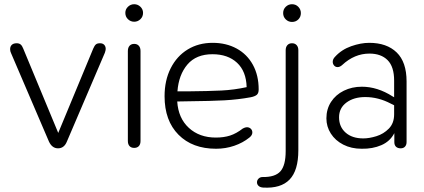

<svg xmlns="http://www.w3.org/2000/svg" viewBox="-20 -697 2008 910"><path d="M212 -26 32 -446Q28 -454 28 -464Q28 -477 36 -484.5Q44 -492 59 -492Q71 -492 78 -486Q85 -480 90 -467L256 -67L422 -467Q428 -481 434.5 -486.5Q441 -492 454 -492Q467 -492 474 -484.5Q481 -477 481 -465Q481 -459 477 -447L297 -26Q284 6 255 6Q227 6 212 -26Z M586 -29V-455Q586 -471 594 -480Q602 -489 616 -489Q630 -489 638 -480Q646 -471 646 -455V-29Q646 -13 638 -4.5Q630 4 616 4Q602 4 594 -4.5Q586 -13 586 -29ZM574 -636Q574 -653 586.5 -665Q599 -677 616 -677Q633 -677 645.5 -665Q658 -653 658 -636Q658 -618 645.5 -606Q633 -594 616 -594Q599 -594 586.5 -606Q574 -618 574 -636Z M760 -241Q760 -316 789 -373.5Q818 -431 869.5 -462.5Q921 -494 988 -494Q1052 -494 1101.5 -467Q1151 -440 1178.5 -390Q1206 -340 1206 -273Q1206 -255 1197 -247.5Q1188 -240 1168 -236Q1108 -225 1044 -221.5Q980 -218 876 -217L820 -216Q825 -137 875 -91Q925 -45 1003 -45Q1041 -45 1070.5 -54.5Q1100 -64 1131 -88Q1142 -94 1150 -94Q1161 -94 1168.5 -87Q1176 -80 1176 -69Q1176 -56 1162 -45Q1131 -20 1090 -6Q1049 8 1004 8Q892 8 826 -58.5Q760 -125 760 -241ZM867 -264Q969 -265 1029.5 -268Q1090 -271 1149 -284Q1147 -359 1103.5 -399.5Q1060 -440 987 -440Q910 -440 868.5 -391.5Q827 -343 821 -264Z M1198 167Q1198 157 1205.5 149.5Q1213 142 1225 142Q1284 143 1309 115Q1334 87 1334 19V-459Q1334 -474 1342 -483Q1350 -492 1364 -492Q1378 -492 1386 -483Q1394 -474 1394 -459V15Q1394 111 1352.5 154Q1311 197 1227 192Q1213 191 1205.5 184Q1198 177 1198 167ZM1322 -635Q1322 -653 1334.5 -665Q1347 -677 1364 -677Q1382 -677 1394 -664.5Q1406 -652 1406 -635Q1406 -617 1394 -605Q1382 -593 1364 -593Q1347 -593 1334.5 -605Q1322 -617 1322 -635Z M1527 -136Q1527 -180 1549 -214Q1571 -248 1609.5 -267Q1648 -286 1695 -286Q1769 -286 1841 -240L1848 -236V-315Q1848 -381 1817 -412Q1786 -443 1731 -443Q1660 -443 1602 -389Q1591 -379 1580 -379Q1570 -379 1563.5 -386.5Q1557 -394 1557 -404Q1557 -417 1568 -428Q1599 -462 1644.5 -478Q1690 -494 1730 -494Q1813 -494 1860 -448.5Q1907 -403 1907 -311V-24Q1907 -10 1899.5 -2Q1892 6 1879 6Q1865 6 1857 -1.5Q1849 -9 1849 -23V-66Q1829 -27 1787.5 -9Q1746 9 1694 8Q1645 8 1607 -11.5Q1569 -31 1548 -64Q1527 -97 1527 -136ZM1702 -41Q1730 -41 1764 -51.5Q1798 -62 1823 -87.5Q1848 -113 1848 -155V-198L1832 -206Q1773 -237 1711 -237Q1657 -237 1622 -211Q1587 -185 1587 -141Q1587 -96 1618 -68.5Q1649 -41 1702 -41Z"/></svg>

Font: SN Pro Light
Style: Regular
Weight: 300
Designer: Tobias Whetton
Foundry: Supernotes
Version: Version 1.002